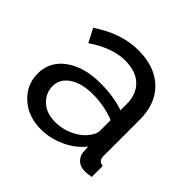

<svg xmlns="http://www.w3.org/2000/svg" viewBox="-138 -676 831 831"><g transform="rotate(45 277.0 -260.5)"><path d="M30 -151Q30 -225 91.5 -269.5Q153 -314 253 -314Q333 -314 396 -292V-330Q396 -390 360 -424.5Q324 -459 258 -459Q181 -459 92 -399L60 -461Q163 -531 268 -531Q368 -531 426 -475.5Q484 -420 484 -321V-100Q484 -69 512 -68V0Q488 4 474 4Q445 4 428.5 -12Q412 -28 410 -49L408 -82Q374 -39 320 -14.5Q266 10 210 10Q132 10 81 -36.5Q30 -83 30 -151ZM370 -114Q396 -143 396 -167V-232Q332 -257 264 -257Q196 -257 155 -230Q114 -203 114 -158Q114 -117 145.5 -86.5Q177 -56 233 -56Q273 -56 310 -72Q347 -88 370 -114Z"/></g></svg>

Font: Raleway-v4020 Medium
Style: Regular
Weight: 500
Designer: Matt McInerney, Pablo Impallari, Rodrigo Fuenzalida
Foundry: Matt McInerney, Pablo Impallari, Rodrigo Fuenzalida
Version: Version 4.020;PS 004.020;hotconv 1.0.88;makeotf.lib2.5.64775